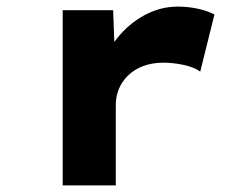

<svg xmlns="http://www.w3.org/2000/svg" viewBox="-20 -562 759 582"><path d="M170 0V-531H323L330 -339L284 -348Q300 -402 335 -446Q370 -490 418 -516Q466 -542 519 -542Q550 -542 580 -535.5Q610 -529 630 -518L587 -345Q569 -358 537.5 -365Q506 -372 475 -372Q441 -372 413.5 -361.5Q386 -351 367.5 -332.5Q349 -314 340 -291.5Q331 -269 331 -244V0Z"/></svg>

Font: Lexend Peta
Style: Bold
Weight: 700
Designer: Bonnie Shaver-Troup, Thomas Jockin
Foundry: Lexend
Version: Version 1.007